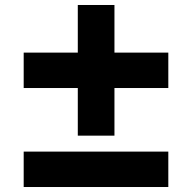

<svg xmlns="http://www.w3.org/2000/svg" viewBox="-20 -750 771 770"><path d="M292 -206V-397H75V-539H292V-730H439V-539H655V-397H439V-206ZM75 0V-142H655V0Z"/></svg>

Font: M PLUS 1 Thin ExtraBold
Style: Regular
Weight: 800
Version: Version 1.001